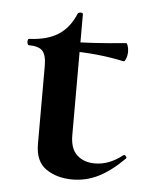

<svg xmlns="http://www.w3.org/2000/svg" viewBox="-42 -497 419 545"><g transform="rotate(5 168.0 -225.0)"><path d="M78 -80V-302Q78 -333 67 -345Q56 -357 27 -357Q26 -357 24.5 -360Q23 -363 23 -366Q23 -370 24 -372.5Q25 -375 27 -375Q78 -377 109.5 -397Q141 -417 158 -458Q160 -462 166.5 -462Q173 -462 173 -458V-113Q173 -75 192.5 -57Q212 -39 244 -39Q284 -39 322 -69L324 -70Q328 -70 330.5 -66Q333 -62 330 -60Q293 -23 258 -5.5Q223 12 184 12Q140 12 109 -9Q78 -30 78 -80ZM138 -351V-377Q203 -377 303 -387Q305 -387 307.5 -379.5Q310 -372 310 -363Q310 -353 306.5 -343.5Q303 -334 299 -335Q226 -351 138 -351Z"/></g></svg>

Font: Cormorant Garamond
Style: Bold
Weight: 700
Designer: Christian Thalmann (Catharsis Fonts)
Foundry: Catharsis Fonts
Version: Version 4.000